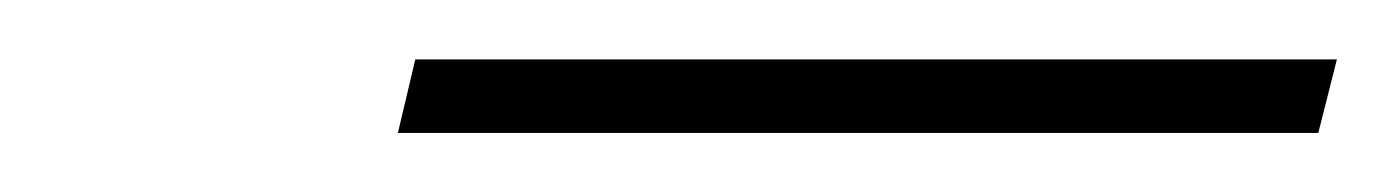

<svg xmlns="http://www.w3.org/2000/svg" viewBox="-20 -732 473 65"><path d="M114.7 -687 120.6 -711.9H432.6L426.3 -687Z"/></svg>

Font: TypoPRO Playfair Display SC
Style: Italic
Weight: 400
Italic angle: -14°
Designer: Claus Eggers Sørensen
Foundry: Claus Eggers Sørensen
Version: Version 1.004;PS 001.004;hotconv 1.0.70;makeotf.lib2.5.58329